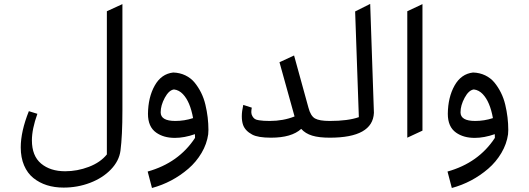

<svg xmlns="http://www.w3.org/2000/svg" viewBox="-20 -687 2639 958"><path d="M83.5 48.3Q83.5 -31.2 124 -132.3L166.5 -119.1Q139.2 -43 139.2 13.2Q139.2 90.8 185.1 129.2Q231 167.5 305.2 167.5Q365.7 167.5 423.3 145.5Q481 123.5 513.2 83.5V-630.9L590.8 -666.5V-137.7Q590.8 -9.3 581.1 64.9Q574.2 116.2 533.2 158.7Q492.2 201.2 429.7 225.1Q367.2 249 297.4 249Q206.1 249 146.5 201.2Q116.7 177.2 100.1 138.2Q83.5 99.1 83.5 48.3Z M781.7 -126.5Q781.7 -83.5 855 -83.5Q899.9 -83.5 943.4 -97.7Q928.7 -179.2 893.1 -216.8Q873.5 -237.8 848.1 -240.7Q822.8 -237.3 802.2 -199.2Q781.7 -161.1 781.7 -126.5ZM1020 -38.6 1019 -20V-17.6Q1012.2 31.2 985.6 76.2Q959 121.1 919.9 154.8Q839.8 223.6 738.3 251L716.8 168.9Q871.6 125.5 953.1 1Q952.6 -2 952.6 -17.6Q899.4 1 852.5 1Q796.4 1 759.3 -25.4Q718.3 -54.2 718.3 -119.1Q719.2 -201.7 752 -260Q784.7 -318.4 844.2 -325.2Q877.4 -324.2 904.8 -311Q932.1 -297.9 950.7 -275.4Q969.2 -252.9 983.2 -225.1Q997.1 -197.3 1004.9 -164.6Q1020 -101.1 1020 -38.6Z M1192.9 -63.5Q1186.5 -82 1186.5 -106.7Q1186.5 -131.3 1193.8 -163.6L1236.3 -149.9Q1233.9 -137.7 1233.9 -127.2Q1233.9 -116.7 1239.3 -107.4Q1244.6 -98.1 1251.5 -93.5Q1258.3 -88.9 1272.5 -86.9Q1293 -83.5 1325.7 -83.5Q1393.6 -83.5 1449.7 -106L1374.5 -376.5L1447.3 -410.2L1519 -149.9Q1529.8 -108.4 1551.8 -95.9Q1573.7 -83.5 1625.5 -83.5V0Q1571.3 0 1537.6 -10.3Q1503.9 -20.5 1482.9 -43.9Q1435.1 0 1332 0Q1267.1 0 1238.3 -15.6Q1203.6 -34.2 1192.9 -63.5Z M1625.5 -83.5Q1716.8 -83.5 1770.5 -102.5L1752 -629.9L1827.1 -667.5L1845.7 -124Q1839.8 0 1625.5 0Q1609.9 0 1596.9 -12.7Q1584 -25.4 1584 -41.5Q1585 -57.6 1597.4 -70.6Q1609.9 -83.5 1625.5 -83.5Z M2012.2 0V-630.9L2087.9 -666.5V-35.2Z M2277.8 -126.5Q2277.8 -83.5 2351.1 -83.5Q2396 -83.5 2439.5 -97.7Q2424.8 -179.2 2389.2 -216.8Q2369.6 -237.8 2344.2 -240.7Q2318.8 -237.3 2298.3 -199.2Q2277.8 -161.1 2277.8 -126.5ZM2516.1 -38.6 2515.1 -20V-17.6Q2508.3 31.2 2481.7 76.2Q2455.1 121.1 2416 154.8Q2335.9 223.6 2234.4 251L2212.9 168.9Q2367.7 125.5 2449.2 1Q2448.7 -2 2448.7 -17.6Q2395.5 1 2348.6 1Q2292.5 1 2255.4 -25.4Q2214.4 -54.2 2214.4 -119.1Q2215.3 -201.7 2248 -260Q2280.8 -318.4 2340.3 -325.2Q2373.5 -324.2 2400.9 -311Q2428.2 -297.9 2446.8 -275.4Q2465.3 -252.9 2479.2 -225.1Q2493.2 -197.3 2501 -164.6Q2516.1 -101.1 2516.1 -38.6Z"/></svg>

Font: Shahab
Style: Regular
Weight: 400
Designer: Mohammad Saleh Souzanchi
Foundry: http://font-store.ir
Version: Version:0.0.2;RFB:1.2.5;Building:2016-11-27 11:18:45.721916